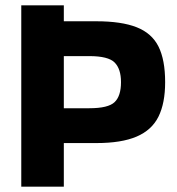

<svg xmlns="http://www.w3.org/2000/svg" viewBox="-20 -711 666 722"><path d="M220 -9H60V-691H220V-631H342Q437 -631 494 -608.5Q551 -586 576 -536Q601 -486 601 -402Q601 -323 576 -272.5Q551 -222 494 -197.5Q437 -173 342 -173H220ZM316 -500H220V-304H316Q387 -304 411 -327Q435 -350 435 -402Q435 -452 411 -476Q387 -500 316 -500Z"/></svg>

Font: Bakbak One
Style: Regular
Weight: 400
Designer: Saumya Kishore and Sanchit Sawaria
Foundry: A Good Feeling
Version: Version 1.003; ttfautohint (v1.8.3)